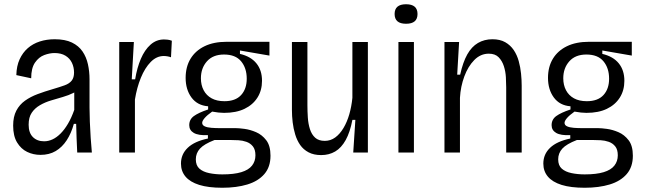

<svg xmlns="http://www.w3.org/2000/svg" viewBox="-20 -719 3038 905"><path d="M171 11Q137 11 108 -3Q79 -17 60.5 -47.5Q42 -78 42 -127Q42 -169 57 -197.5Q72 -226 98 -244.5Q124 -263 157.5 -275.5Q191 -288 229 -299Q263 -309 285 -317Q307 -325 318 -339Q329 -353 329 -377Q329 -402 319 -423Q309 -444 288.5 -456.5Q268 -469 237 -469Q214 -469 188.5 -459.5Q163 -450 145 -424Q127 -398 127 -350L57 -365Q58 -408 72.5 -439.5Q87 -471 111 -492Q135 -513 167.5 -523.5Q200 -534 238 -534Q287 -534 319 -518.5Q351 -503 369 -476.5Q387 -450 394.5 -416Q402 -382 402 -345V-211Q402 -182 403.5 -144.5Q405 -107 407.5 -69Q410 -31 413 0H344Q342 -34 341 -68Q340 -102 339 -135H328Q316 -91 294.5 -58Q273 -25 242.5 -7Q212 11 171 11ZM188 -53Q208 -53 227.5 -62Q247 -71 265.5 -89.5Q284 -108 300.5 -136Q317 -164 330 -201V-303L358 -310Q348 -292 326 -281Q304 -270 276.5 -262Q249 -254 220.5 -245.5Q192 -237 168 -223Q144 -209 129.5 -187.5Q115 -166 115 -131Q115 -93 135 -73Q155 -53 188 -53Z M542 0V-310V-521H611L601 -345H617Q626 -400 644 -442Q662 -484 689.5 -508.5Q717 -533 753 -533Q761 -533 770 -532Q779 -531 790 -527L786 -449Q778 -452 769 -453.5Q760 -455 752 -455Q718 -455 690.5 -427Q663 -399 644 -352.5Q625 -306 616 -250V0Z M1028 166Q962 166 919 152.5Q876 139 854.5 113.5Q833 88 833 52Q833 8 865 -22.5Q897 -53 960 -66V-82Q915 -80 893.5 -92.5Q872 -105 872 -129Q872 -156 894 -172Q916 -188 961 -203V-218Q910 -222 882.5 -259.5Q855 -297 855 -352Q855 -404 878 -442Q901 -480 944 -501Q987 -522 1048 -522H1250V-457L1111 -481V-465Q1162 -453 1188.5 -420.5Q1215 -388 1215 -338Q1215 -293 1193.5 -259Q1172 -225 1132.5 -206Q1093 -187 1036 -187Q1024 -187 1010 -188.5Q996 -190 980 -193Q956 -176 944.5 -162.5Q933 -149 933 -140Q933 -129 945 -123.5Q957 -118 976.5 -116.5Q996 -115 1017 -115H1092Q1106 -115 1132.5 -111.5Q1159 -108 1187 -96Q1215 -84 1235 -58Q1255 -32 1255 15Q1255 68 1226 101.5Q1197 135 1146 150.5Q1095 166 1028 166ZM1028 103Q1083 103 1117.5 92.5Q1152 82 1168 61.5Q1184 41 1184 13Q1184 -14 1172 -29Q1160 -44 1141.5 -50.5Q1123 -57 1103.5 -58Q1084 -59 1070 -59H991Q942 -40 922.5 -18.5Q903 3 903 32Q903 61 920 76Q937 91 966 97Q995 103 1028 103ZM1038 -242Q1090 -242 1116.5 -271Q1143 -300 1143 -348Q1143 -398 1116.5 -430Q1090 -462 1036 -462Q984 -462 955.5 -430Q927 -398 927 -350Q927 -318 940 -293.5Q953 -269 977.5 -255.5Q1002 -242 1038 -242Z M1494 12Q1459 12 1434.5 -1Q1410 -14 1395 -35.5Q1380 -57 1371.5 -85Q1363 -113 1359.5 -142.5Q1356 -172 1356 -201V-521H1429V-223Q1429 -194 1431 -164.5Q1433 -135 1441 -110Q1449 -85 1465.5 -70Q1482 -55 1511 -55Q1538 -55 1560 -71Q1582 -87 1599 -115.5Q1616 -144 1626.5 -180.5Q1637 -217 1641 -258V-521H1714V-210V0H1645L1655 -154H1641Q1630 -96 1609.5 -59Q1589 -22 1560 -5Q1531 12 1494 12Z M1858 0V-521H1931V0ZM1894 -607Q1867 -607 1853.5 -618.5Q1840 -630 1840 -653Q1840 -676 1853.5 -687.5Q1867 -699 1894 -699Q1921 -699 1934.5 -687.5Q1948 -676 1948 -653Q1948 -630 1934.5 -618.5Q1921 -607 1894 -607Z M2075 0V-335V-521H2144L2135 -367H2149Q2162 -426 2182.5 -462.5Q2203 -499 2233 -516.5Q2263 -534 2301 -534Q2337 -534 2361.5 -520Q2386 -506 2401.5 -483Q2417 -460 2425 -431Q2433 -402 2436 -372Q2439 -342 2439 -315V0H2366V-307Q2366 -328 2364.5 -355Q2363 -382 2355 -407Q2347 -432 2330.5 -449Q2314 -466 2284 -466Q2245 -466 2215.5 -436Q2186 -406 2168.5 -358.5Q2151 -311 2148 -258V0Z M2736 166Q2670 166 2627 152.5Q2584 139 2562.5 113.5Q2541 88 2541 52Q2541 8 2573 -22.5Q2605 -53 2668 -66V-82Q2623 -80 2601.5 -92.5Q2580 -105 2580 -129Q2580 -156 2602 -172Q2624 -188 2669 -203V-218Q2618 -222 2590.5 -259.5Q2563 -297 2563 -352Q2563 -404 2586 -442Q2609 -480 2652 -501Q2695 -522 2756 -522H2958V-457L2819 -481V-465Q2870 -453 2896.5 -420.5Q2923 -388 2923 -338Q2923 -293 2901.5 -259Q2880 -225 2840.5 -206Q2801 -187 2744 -187Q2732 -187 2718 -188.5Q2704 -190 2688 -193Q2664 -176 2652.5 -162.5Q2641 -149 2641 -140Q2641 -129 2653 -123.5Q2665 -118 2684.5 -116.5Q2704 -115 2725 -115H2800Q2814 -115 2840.5 -111.5Q2867 -108 2895 -96Q2923 -84 2943 -58Q2963 -32 2963 15Q2963 68 2934 101.5Q2905 135 2854 150.5Q2803 166 2736 166ZM2736 103Q2791 103 2825.5 92.5Q2860 82 2876 61.5Q2892 41 2892 13Q2892 -14 2880 -29Q2868 -44 2849.5 -50.5Q2831 -57 2811.5 -58Q2792 -59 2778 -59H2699Q2650 -40 2630.5 -18.5Q2611 3 2611 32Q2611 61 2628 76Q2645 91 2674 97Q2703 103 2736 103ZM2746 -242Q2798 -242 2824.5 -271Q2851 -300 2851 -348Q2851 -398 2824.5 -430Q2798 -462 2744 -462Q2692 -462 2663.5 -430Q2635 -398 2635 -350Q2635 -318 2648 -293.5Q2661 -269 2685.5 -255.5Q2710 -242 2746 -242Z"/></svg>

Font: Bricolage Grotesque SemiCondensed Light
Style: Regular
Weight: 300
Width: 4
Designer: Mathieu Triay
Foundry: Atelier Triay
Version: Version 1.000;gftools[0.9.30]